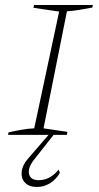

<svg xmlns="http://www.w3.org/2000/svg" viewBox="-20 -536 395 763"><path d="M12 0 14 -10Q41 -16 66.5 -20.5Q92 -25 116 -26L215 -490L113 -505L115 -516H349L347 -506Q315 -500 293.5 -496.5Q272 -493 246 -491L153 -26L248 -12L246 0ZM127 207Q96 207 80 190.5Q64 174 66 148Q68 122 90 96L185 -14H204L115 99Q90 131 95.5 155.5Q101 180 134 180Q179 180 213 138L218 151Q203 177 179 192Q155 207 127 207Z"/></svg>

Font: Piazzolla SC Thin
Style: Italic
Weight: 100
Italic angle: -11.3°
Designer: Juan Pablo del Peral
Foundry: Huerta Tipografica
Version: Version 1.330